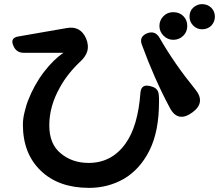

<svg xmlns="http://www.w3.org/2000/svg" viewBox="-20 -856 1062 931"><path d="M412 55Q264 55 178 -28Q91 -111 91 -252Q91 -282 100 -316Q109 -352 115 -366Q145 -444 193 -507Q240 -568 288 -600H95Q58 -600 44 -636Q29 -672 68 -679L304 -720Q371 -732 398 -668Q411 -635 403.5 -608.5Q396 -582 370 -558Q339 -529 314 -497.5Q289 -466 271 -433Q219 -342 219 -248Q219 -157 275 -112Q330 -66 410 -66Q521 -66 588 -159Q649 -243 661 -407Q665 -449 706 -439L717 -436Q748 -427 750 -395Q751 -387 751 -378.5Q751 -370 751 -362Q751 -219 705 -127Q659 -35 581 11Q504 55 412 55ZM803 -334Q727 -477 668 -639Q653 -678 694 -695Q733 -709 754 -672Q825 -548 925 -425Q980 -360 913 -311Q842 -259 803 -334ZM820 -663Q793 -663 773 -683Q753 -703 753 -730Q753 -758 773 -778Q792 -797 820 -797Q850 -797 869 -778Q888 -759 888 -730Q888 -702 869 -683Q849 -663 820 -663ZM960 -714Q935 -714 917 -732Q899 -750 899 -775Q899 -803 917 -819Q936 -836 960 -836Q985 -836 1004 -819Q1022 -801 1022 -775Q1022 -751 1005 -732Q987 -714 960 -714Z"/></svg>

Font: MaokenZhuyuanTi
Style: Regular
Weight: 400
Designer: Fontworks Inc & LongZhuTi team: ZERO子、时光羊、荆南、频凡、刘鹏、Little White Dog、帆影Magmeta、奈白不弍、白日月球、ChaoTawei、雨三（排名不分先后）
Version: Version 1.000; 20230222